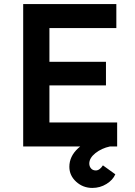

<svg xmlns="http://www.w3.org/2000/svg" viewBox="-20 -720 665 944"><path d="M94 0V-700H552V-582H223V-416H501V-300H223V-118H556V0ZM434 204Q388 204 354.5 173.5Q321 143 321 100Q321 49 363.5 9.5Q406 -30 480 -51L521 0Q479 9 449 33Q419 57 419 84Q419 98 427.5 108Q436 118 451 118Q470 118 486 93L547 137Q535 165 503.5 184.5Q472 204 434 204Z"/></svg>

Font: Lexend Deca Medium
Style: Regular
Weight: 500
Designer: Bonnie Shaver-Troup, Thomas Jockin
Foundry: Lexend
Version: Version 1.008; ttfautohint (v1.8.4.7-5d5b)